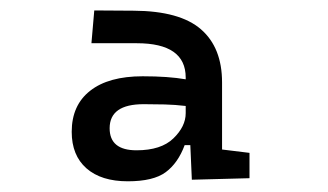

<svg xmlns="http://www.w3.org/2000/svg" viewBox="-20 -723 626 366"><path d="M345.7 -380.4 342.8 -446.3H332Q319.3 -412.1 295.9 -394.8Q272.5 -377.4 223.6 -377.4Q172.9 -377.4 144.8 -402.1Q116.7 -426.8 116.7 -471.7Q116.7 -522.5 151.9 -550Q187 -577.6 252 -577.6Q300.8 -577.6 334 -571.8V-575.2Q334 -640.6 240.7 -640.6H154.3L159.7 -703.1L234.9 -702.6Q322.8 -702.1 363 -667.2Q403.3 -632.3 403.3 -565.9V-438L455.6 -431.6V-383.3ZM334 -521Q314 -523.4 293.9 -523.9Q273.9 -524.4 253.9 -524.4Q189 -524.4 189 -478.5Q189 -436.5 240.2 -436.5Q287.1 -436.5 310.5 -459.2Q334 -481.9 334 -507.3Z"/></svg>

Font: Cascadia Mono SemiLight
Style: Regular
Weight: 350
Monospace: yes
Designer: Aaron Bell
Foundry: Saja Typeworks
Version: Version 2404.023; ttfautohint (v1.8.4)